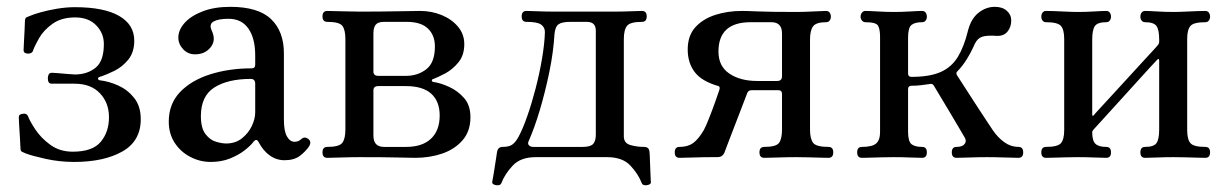

<svg xmlns="http://www.w3.org/2000/svg" viewBox="-20 -462 3597 562"><path d="M197 12Q154 12 113.5 3Q73 -6 55 -13Q48 -16 44 -18Q40 -20 40 -27Q40 -35 38.5 -56Q37 -77 36 -96.5Q35 -116 35 -119Q35 -128 47 -129Q58 -131 62 -122Q67 -108 83.5 -83Q100 -58 127.5 -38Q155 -18 193 -18Q251 -18 275 -47Q299 -76 299 -119Q299 -161 272.5 -189Q246 -217 198 -217H131Q120 -217 120 -233Q120 -239 122.5 -244Q125 -249 132 -249Q134 -249 148 -248Q162 -247 177.5 -245.5Q193 -244 199 -244Q235 -244 259.5 -263.5Q284 -283 284 -333Q284 -365 261.5 -388Q239 -411 200 -411Q160 -411 134 -392.5Q108 -374 94.5 -350.5Q81 -327 76 -312Q73 -305 61 -305Q49 -306 49 -315Q49 -318 50 -336.5Q51 -355 52 -375Q53 -395 53 -402Q54 -410 58 -411.5Q62 -413 69 -416Q78 -420 99 -426Q120 -432 147 -436.5Q174 -441 199 -441Q284 -441 328.5 -415.5Q373 -390 373 -343Q373 -309 355.5 -287.5Q338 -266 314.5 -254.5Q291 -243 272 -237Q267 -236 267 -232Q267 -228 272 -227Q299 -224 326.5 -211.5Q354 -199 373 -175Q392 -151 392 -113Q392 -49 338 -18.5Q284 12 197 12Z M597 12Q565 12 536.5 -3Q508 -18 491 -44.5Q474 -71 474 -106Q474 -158 507 -192.5Q540 -227 595.5 -244.5Q651 -262 717 -262Q727 -262 727 -272V-300Q727 -350 707 -378.5Q687 -407 649 -407Q619 -407 605 -399Q591 -391 600 -372Q613 -344 596.5 -323.5Q580 -303 551 -303Q530 -303 516 -318Q502 -333 502 -352Q502 -374 520 -394.5Q538 -415 572.5 -428.5Q607 -442 654 -442Q736 -442 773.5 -406Q811 -370 811 -306V-112Q811 -78 820 -62.5Q829 -47 842 -47Q854 -47 862 -55Q872 -64 884 -54Q892 -46 885 -34Q875 -19 858 -6Q841 7 813 7Q789 7 769.5 -7Q750 -21 737 -46Q731 -58 722 -47Q714 -36 696 -22Q678 -8 653 2Q628 12 597 12ZM642 -42Q669 -42 688 -57Q707 -72 717 -93Q727 -114 727 -133V-217Q727 -231 714 -231Q647 -231 607.5 -206Q568 -181 568 -122Q568 -87 581.5 -69.5Q595 -52 612.5 -47Q630 -42 642 -42Z M938 0Q924 0 924 -16Q924 -32 938 -32Q973 -32 982 -44Q991 -56 991 -83V-347Q991 -375 982 -386.5Q973 -398 938 -398Q924 -398 924 -414Q924 -430 938 -430Q949 -430 979 -429Q1009 -428 1032 -428Q1095 -428 1146 -429Q1197 -430 1210 -430Q1243 -430 1272.5 -418Q1302 -406 1320.5 -384Q1339 -362 1339 -333Q1339 -300 1321.5 -279Q1304 -258 1283 -247Q1262 -236 1249 -231Q1244 -230 1244 -226.5Q1244 -223 1249 -222Q1270 -219 1295 -207.5Q1320 -196 1338.5 -175Q1357 -154 1357 -119Q1357 -78 1334 -51.5Q1311 -25 1274.5 -12.5Q1238 0 1195 0Q1182 0 1144.5 -1Q1107 -2 1032 -2Q1008 -2 978.5 -1Q949 0 938 0ZM1104 -32H1169Q1216 -32 1241.5 -56Q1267 -80 1267 -124Q1267 -165 1242.5 -187.5Q1218 -210 1168 -210H1087Q1073 -210 1073 -197V-65Q1073 -32 1104 -32ZM1087 -240H1169Q1203 -240 1228 -259.5Q1253 -279 1253 -326Q1253 -359 1232.5 -378.5Q1212 -398 1171 -398H1104Q1087 -398 1080 -390Q1073 -382 1073 -364V-253Q1073 -240 1087 -240Z M1432 80Q1419 78 1421 69Q1422 65 1425 46.5Q1428 28 1431 8.5Q1434 -11 1435 -18Q1438 -32 1451 -32Q1471 -32 1480.5 -39.5Q1490 -47 1498 -62Q1510 -84 1523 -121Q1536 -158 1547.5 -202Q1559 -246 1566.5 -290Q1574 -334 1575 -368Q1575 -382 1564 -390Q1553 -398 1521 -398Q1507 -398 1507 -414Q1507 -430 1521 -430Q1531 -430 1554 -429Q1577 -428 1605 -428H1775Q1803 -428 1826 -429Q1849 -430 1859 -430Q1873 -430 1873 -414Q1873 -398 1859 -398Q1825 -398 1815.5 -386.5Q1806 -375 1806 -347V-63Q1806 -43 1825 -37.5Q1844 -32 1865 -32Q1880 -32 1881 -18Q1882 -11 1882.5 9Q1883 29 1884 47.5Q1885 66 1885 69Q1887 78 1874 80Q1861 82 1858 73Q1848 47 1825 22.5Q1802 -2 1757 -2H1548Q1504 -2 1481 22.5Q1458 47 1448 73Q1445 82 1432 80ZM1541 -32H1686Q1708 -32 1716 -40.5Q1724 -49 1724 -68V-372Q1724 -398 1698 -398H1649Q1625 -398 1615 -391Q1605 -384 1603 -362Q1600 -310 1588 -251.5Q1576 -193 1560 -139.5Q1544 -86 1527 -48Q1524 -41 1528.5 -36.5Q1533 -32 1541 -32Z M1969 0Q1955 0 1955 -16Q1955 -32 1969 -32Q1993 -32 2008.5 -43Q2024 -54 2040 -81Q2046 -92 2055.5 -116Q2065 -140 2073.5 -164Q2082 -188 2085 -197Q2089 -208 2083 -210Q2034 -224 2013.5 -251Q1993 -278 1993 -317Q1993 -358 2015.5 -382.5Q2038 -407 2074 -418.5Q2110 -430 2152 -430Q2166 -430 2200.5 -428.5Q2235 -427 2310 -427Q2334 -427 2361 -428.5Q2388 -430 2398 -430Q2405 -430 2408.5 -425Q2412 -420 2412 -413Q2412 -407 2408.5 -402Q2405 -397 2398 -397Q2369 -397 2360 -385Q2351 -373 2351 -346V-83Q2351 -56 2360 -44Q2369 -32 2405 -32Q2419 -32 2419 -16Q2419 0 2405 0Q2398 0 2381.5 -0.5Q2365 -1 2345.5 -1.5Q2326 -2 2310 -2Q2286 -2 2256.5 -1Q2227 0 2217 0Q2203 0 2203 -16Q2203 -32 2217 -32Q2252 -32 2260.5 -44Q2269 -56 2269 -83V-187Q2269 -198 2258 -198H2182Q2175 -198 2172 -196Q2169 -194 2167 -189Q2165 -184 2158 -165.5Q2151 -147 2141.5 -122.5Q2132 -98 2123 -74.5Q2114 -51 2107.5 -34Q2101 -17 2100 -14Q2094 -2 2080 -2H2062Q2038 -2 2009 -1Q1980 0 1969 0ZM2196 -225H2255Q2269 -225 2269 -239V-364Q2269 -397 2238 -397H2177Q2083 -397 2083 -311Q2083 -268 2115 -246.5Q2147 -225 2196 -225Z M2503 0Q2489 0 2489 -16Q2489 -32 2503 -32Q2533 -32 2544.5 -42Q2556 -52 2556 -75V-354Q2556 -377 2550 -387Q2544 -397 2513 -397Q2507 -397 2503 -402Q2499 -407 2499 -413Q2499 -420 2503 -425Q2507 -430 2513 -430Q2524 -430 2548.5 -428.5Q2573 -427 2596 -427Q2620 -427 2644.5 -428.5Q2669 -430 2679 -430Q2686 -430 2689.5 -425Q2693 -420 2693 -413Q2693 -407 2689.5 -402Q2686 -397 2679 -397Q2658 -397 2648 -389Q2638 -381 2638 -352V-247Q2638 -237 2648 -237Q2702 -237 2734 -251.5Q2766 -266 2784 -296Q2802 -326 2813 -371Q2822 -407 2844 -424.5Q2866 -442 2892 -442Q2914 -442 2927 -430.5Q2940 -419 2940 -402Q2940 -383 2929 -369.5Q2918 -356 2897 -357Q2869 -359 2855 -354.5Q2841 -350 2833 -333Q2823 -310 2810 -289Q2797 -268 2783 -254Q2777 -249 2781 -242Q2784 -238 2794 -222Q2804 -206 2818.5 -184Q2833 -162 2847 -140Q2861 -118 2872 -102Q2883 -86 2886 -81Q2901 -59 2920 -45.5Q2939 -32 2961 -32Q2975 -32 2975 -16Q2975 0 2961 0Q2951 0 2922 -1Q2893 -2 2869 -2Q2845 -2 2817.5 -1Q2790 0 2780 0Q2766 0 2766 -16Q2766 -32 2780 -32Q2797 -32 2803.5 -40.5Q2810 -49 2804 -59Q2801 -64 2788.5 -85.5Q2776 -107 2759.5 -134.5Q2743 -162 2729.5 -184.5Q2716 -207 2713 -212Q2709 -218 2701 -216Q2688 -214 2675 -212.5Q2662 -211 2648 -211Q2638 -211 2638 -201V-77Q2638 -48 2648 -40Q2658 -32 2679 -32Q2693 -32 2693 -16Q2693 0 2679 0Q2669 0 2644.5 -1Q2620 -2 2596 -2Q2580 -2 2561 -1.5Q2542 -1 2526 -0.5Q2510 0 2503 0Z M3042 0Q3028 0 3028 -16Q3028 -32 3042 -32Q3076 -32 3085.5 -43Q3095 -54 3095 -81V-348Q3095 -375 3085.5 -386Q3076 -397 3042 -397Q3035 -397 3031.5 -402Q3028 -407 3028 -413Q3028 -420 3031.5 -425Q3035 -430 3042 -430Q3049 -430 3065 -429.5Q3081 -429 3100 -428Q3119 -427 3135 -427Q3159 -427 3183.5 -428.5Q3208 -430 3218 -430Q3225 -430 3228.5 -425Q3232 -420 3232 -413Q3232 -407 3228.5 -402Q3225 -397 3218 -397Q3193 -397 3185 -386Q3177 -375 3177 -346V-127Q3177 -120 3182 -125Q3183 -127 3196.5 -141.5Q3210 -156 3231 -179Q3252 -202 3275 -227Q3298 -252 3319 -275Q3340 -298 3354 -313Q3368 -328 3369 -330Q3373 -334 3373 -340V-346Q3373 -375 3365 -386Q3357 -397 3332 -397Q3325 -397 3321.5 -402Q3318 -407 3318 -413Q3318 -420 3321.5 -425Q3325 -430 3332 -430Q3342 -430 3366.5 -428.5Q3391 -427 3415 -427Q3431 -427 3450 -428Q3469 -429 3485.5 -429.5Q3502 -430 3508 -430Q3515 -430 3518.5 -425Q3522 -420 3522 -413Q3522 -407 3518.5 -402Q3515 -397 3508 -397Q3474 -397 3464.5 -386Q3455 -375 3455 -348V-81Q3455 -54 3464.5 -43Q3474 -32 3508 -32Q3522 -32 3522 -16Q3522 0 3508 0Q3502 0 3485.5 -0.5Q3469 -1 3450 -1.5Q3431 -2 3415 -2Q3391 -2 3366.5 -1Q3342 0 3332 0Q3318 0 3318 -16Q3318 -32 3332 -32Q3357 -32 3365 -43Q3373 -54 3373 -83V-286Q3373 -288 3371.5 -289Q3370 -290 3368 -288Q3366 -286 3347 -265.5Q3328 -245 3301.5 -215.5Q3275 -186 3248 -156.5Q3221 -127 3202.5 -106.5Q3184 -86 3182 -84Q3177 -79 3177 -75Q3177 -50 3186.5 -41Q3196 -32 3218 -32Q3232 -32 3232 -16Q3232 0 3218 0Q3208 0 3183.5 -1Q3159 -2 3135 -2Q3119 -2 3100 -1.5Q3081 -1 3065 -0.5Q3049 0 3042 0Z"/></svg>

Font: TsukuhouMincho
Style: Regular
Weight: 400
Designer: Iose
Foundry: Typographish
Version: Version 1.001; ttfautohint (v1.8.3)